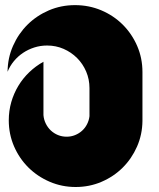

<svg xmlns="http://www.w3.org/2000/svg" viewBox="-20 -748 635 768"><path d="M549.8 -264.6Q549.3 -210 528.1 -161.6Q506.8 -113.3 470.7 -77.4Q434.6 -41.5 386.2 -20.8Q337.9 0 282.7 0Q227.5 0 178.7 -21Q129.9 -42 93.5 -78.1Q57.1 -114.3 36.1 -162.8Q15.1 -211.4 15.1 -266.6Q15.1 -304.7 25.1 -339.6Q35.2 -374.5 53.5 -404.8Q71.8 -435.1 97.4 -459.5Q123 -483.9 153.8 -501V-298.8V-293.5V-288.1V-287.6Q155.3 -269.5 163.1 -253.7Q170.9 -237.8 183.3 -226.1Q195.8 -214.4 211.9 -207.8Q228 -201.2 246.6 -201.2Q264.2 -201.2 280 -207.5Q295.9 -213.9 308.1 -224.9Q320.3 -235.8 328.1 -251Q335.9 -266.1 337.9 -283.2V-394V-395.5Q337.9 -430.7 324.7 -461.7Q311.5 -492.7 288.3 -515.9Q265.1 -539.1 234.4 -552.5Q203.6 -565.9 168.5 -565.9Q141.6 -565.9 117.2 -558.1Q92.8 -550.3 72 -536.4Q51.3 -522.5 35.4 -503.2Q19.5 -483.9 10.3 -460.9Q10.7 -516.1 32.2 -564.7Q53.7 -613.3 90.1 -649.4Q126.5 -685.5 175.3 -706.5Q224.1 -727.5 279.8 -727.5Q335.9 -727.5 385 -706.8Q434.1 -686 470.7 -649.7Q507.3 -613.3 528.6 -564.5Q549.8 -515.6 549.8 -460V-266.6V-265.1Z"/></svg>

Font: DimaBanoo
Style: Bold
Weight: 800
Designer: R.Balvardi
Foundry: R.Balvardi
Version: Version 1.0.0-alpha3